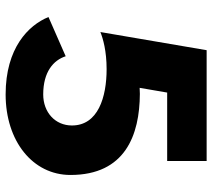

<svg xmlns="http://www.w3.org/2000/svg" viewBox="-56 -682 754 682"><g transform="rotate(90 321.0 -341.0)"><path d="M40.5 -136.2C69.5 -64.8 150.8 16 315.4 16C480.9 16 601.5 -80 601.5 -214.3C601.5 -409 459.4 -460 313.5 -460.8C306 -460.8 298.6 -460 292 -460L308.8 -557.8H551.9V-698H158.3L93.8 -320.6C117.2 -330 161.1 -342.7 225.6 -342.7C325.7 -342.7 425.7 -312.1 425.7 -219.5C425.7 -160 379 -117.5 315.4 -117.5C235 -117.5 193.8 -154 179.8 -197.3Z"/></g></svg>

Font: Hussar
Style: BdWide
Weight: 700
Foundry: Cannot Into Space Fonts
Version: Version 2.00